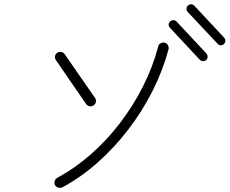

<svg xmlns="http://www.w3.org/2000/svg" viewBox="-20 -902 1087 909"><path d="M275 -15Q265 -11 255 -14Q245 -17 240 -26Q236 -35 239 -45Q242 -55 251 -60Q333 -104 408.5 -170Q484 -236 547 -318Q610 -400 657 -493Q704 -586 729 -682Q731 -692 740.5 -697Q750 -702 760 -700Q770 -697 775 -688Q780 -679 778 -669Q751 -568 702 -471Q653 -374 586 -287Q519 -200 440 -130.5Q361 -61 275 -15ZM423 -403Q415 -397 404.5 -399Q394 -401 388 -409L245 -617Q239 -626 240.5 -636Q242 -646 251 -652Q259 -658 269.5 -656Q280 -654 286 -646L430 -438Q436 -430 434 -419.5Q432 -409 423 -403ZM956 -618Q949 -612 940.5 -612.5Q932 -613 926 -619L785 -770Q771 -786 786 -801Q793 -807 801.5 -806.5Q810 -806 816 -800L957 -649Q963 -642 963 -633Q963 -624 956 -618ZM1040 -694Q1034 -687 1025 -687.5Q1016 -688 1010 -695L869 -845Q863 -852 863 -861Q863 -870 870 -876Q877 -882 885.5 -881.5Q894 -881 900 -875L1041 -724Q1047 -717 1047 -708.5Q1047 -700 1040 -694Z"/></svg>

Font: Kurewa Gothic CJK TC Regular
Style: Regular
Weight: 400
Designer: Max Yao
Foundry: Max-Everyday
Version: Version 1.071; ttfautohint (v1.8.3)